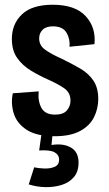

<svg xmlns="http://www.w3.org/2000/svg" viewBox="-20 -561 459 809"><path d="M210 13Q134 13 92.5 -14Q51 -41 38 -83Q25 -125 34 -168L143 -176Q139 -135 154.5 -106.5Q170 -78 212 -78Q247 -78 262 -96Q277 -114 277 -137Q277 -171 250 -189.5Q223 -208 180 -227Q144 -243 109.5 -264Q75 -285 52.5 -316.5Q30 -348 30 -397Q30 -460 72.5 -500.5Q115 -541 202 -541Q297 -541 341 -493Q385 -445 378 -375L273 -364Q276 -397 260 -423.5Q244 -450 203 -450Q174 -450 159.5 -435.5Q145 -421 145 -399Q145 -370 169.5 -352Q194 -334 239 -314Q282 -293 317.5 -272.5Q353 -252 373.5 -221.5Q394 -191 394 -144Q394 -103 376 -67Q358 -31 317.5 -9Q277 13 210 13ZM101 216 124 144Q141 148 166 149Q191 150 210 142Q229 134 229 112Q229 91 209.5 80.5Q190 70 145 73L157 -12H203L197 50Q246 42 278.5 60.5Q311 79 311 124Q311 162 291.5 185Q272 208 240.5 218Q209 228 172.5 227.5Q136 227 101 216Z"/></svg>

Font: Bricolage Grotesque 12pt Condensed SemiBold
Style: Regular
Weight: 600
Width: 3
Designer: Mathieu Triay
Foundry: Atelier Triay
Version: Version 1.001; ttfautohint (v1.8.4.7-5d5b);gftools[0.9.33.de